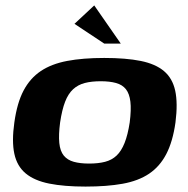

<svg xmlns="http://www.w3.org/2000/svg" viewBox="-20 -682 693 709"><path d="M296 7Q217 7 162 -4Q107 -15 75 -41.5Q43 -68 33 -114Q23 -160 33 -230Q43 -302 67 -347.5Q91 -393 130.5 -419.5Q170 -446 228 -457Q286 -468 365 -468Q445 -468 499.5 -457Q554 -446 585.5 -419.5Q617 -393 627 -347Q637 -301 628 -230Q618 -159 594 -113Q570 -67 530.5 -40.5Q491 -14 433 -3.5Q375 7 296 7ZM309 -78Q343 -78 368 -84.5Q393 -91 410.5 -107.5Q428 -124 440 -154Q452 -184 459 -230Q465 -277 461.5 -306.5Q458 -336 445 -352.5Q432 -369 408.5 -375.5Q385 -382 352 -382Q318 -382 293 -375.5Q268 -369 250 -352.5Q232 -336 220.5 -306.5Q209 -277 202 -230Q196 -184 199 -154Q202 -124 215.5 -107.5Q229 -91 252.5 -84.5Q276 -78 309 -78ZM365 -521 255 -594 328 -662 426 -521Z"/></svg>

Font: Genos
Style: Bold Italic
Weight: 700
Italic angle: -8°
Version: Version 1.010